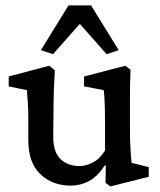

<svg xmlns="http://www.w3.org/2000/svg" viewBox="-20 -668 581 699"><path d="M459 -75.2 521.5 -59.6V-24.4L381.8 10.7L364.3 -2L365.2 -65.4L362.3 -66.4Q334 -24.4 303.2 -8.3Q272.5 7.8 238.3 7.8Q170.9 7.8 127 -33.7Q83 -75.2 83 -158.2V-242.2Q83 -265.6 81.5 -290Q80.1 -314.5 78.1 -339.8L11.7 -353.5V-389.6L159.2 -428.7L179.7 -412.1Q177.7 -382.8 176.3 -346.2Q174.8 -309.6 174.8 -270.5L173.8 -170.9Q173.8 -114.3 200.2 -88.9Q226.6 -63.5 269.5 -63.5Q293 -63.5 318.4 -76.7Q343.8 -89.8 362.3 -120.1V-228.5Q362.3 -250 361.8 -270Q361.3 -290 360.4 -308.1Q359.4 -326.2 357.4 -339.8L286.1 -353.5V-389.6L436.5 -428.7L455.1 -414.1Q454.1 -389.6 453.6 -368.2Q453.1 -346.7 453.1 -323.7Q453.1 -300.8 453.1 -273.4V-201.2Q453.1 -157.2 455.1 -125Q457 -92.8 459 -75.2ZM412.1 -485.4 368.2 -470.7 240.2 -615.2H300.8L172.9 -470.7L128.9 -485.4L229.5 -648.4H311.5Z"/></svg>

Font: Crimson Pro Medium
Style: Regular
Weight: 500
Designer: Jacques Le Bailly
Foundry: Baron von Fonthausen
Version: Version 1.003